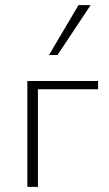

<svg xmlns="http://www.w3.org/2000/svg" viewBox="-20 -724 424 744"><path d="M86 0V-410H127V0ZM107 -378V-410H360V-378ZM170 -511 284 -704H331L203 -511Z"/></svg>

Font: Ysabeau Office ExtraLight
Style: Regular
Weight: 250
Designer: Christian Thalmann (Catharsis Fonts)
Version: Version 2.001;gftools[0.9.30]; featfreeze: tnum,lnum,ss02